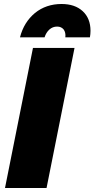

<svg xmlns="http://www.w3.org/2000/svg" viewBox="-20 -941 473 961"><path d="M353 -701H145L5 0H213ZM299 -793C306 -783 309 -770 307 -754H430C432 -765 433 -776 433 -787C433 -828 420 -861 394 -885C368 -909 333 -921 288 -921C237 -921 192 -906 155 -876C118 -845 93 -805 80 -754H203C208 -770 216 -783 227 -793C238 -803 251 -808 266 -808C280 -808 291 -803 299 -793Z"/></svg>

Font: Argentum Sans ExtraBold
Style: Italic
Weight: 800
Italic angle: -11.3°
Designer: Julieta Ulanovsky
Foundry: Julieta Ulanovsky
Version: Version 5.001;February 15, 2019;FontCreator 11.5.0.2425 64-b